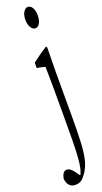

<svg xmlns="http://www.w3.org/2000/svg" viewBox="-218 -887 646 1213"><g transform="rotate(-20 105.5 -280.0)"><path d="M188 -735.8Q176.8 -716.3 159.2 -716.3Q141.6 -716.3 129.2 -736.3Q116.7 -756.3 116.7 -788.1Q116.7 -819.8 129.2 -839.8Q141.6 -859.9 159.2 -859.9Q176.8 -859.9 188.5 -840.3Q200.2 -820.8 200.2 -788.6Q200.2 -756.3 188 -735.8ZM86.4 225.1Q96.7 243.7 106.9 252Q108.9 253.4 110.8 245.6Q117.2 233.9 122.6 210.9Q133.8 162.6 135.7 36.1Q136.7 -28.8 136.7 -120.1Q136.7 -213.4 136.7 -308.6Q136.7 -389.6 134.8 -465.8Q107.4 -474.6 80.1 -477.5Q80.1 -499.5 80.1 -513.7Q130.4 -553.2 180.2 -584.5Q183.6 -585.4 187 -576.2Q186 -498 184.6 -412.6Q184.6 -265.1 184.6 -117.7Q184.6 -18.6 181.6 49.3Q178.7 116.2 169.7 160.4Q160.6 204.6 141.6 236.8Q123.5 267.1 105.5 283.4Q87.4 299.8 58.6 299.8Q38.6 299.8 25.9 290Q13.2 280.3 7.1 265.1Q1 250 1 236.3Q10.3 190.4 37.6 190.4Q50.3 190.4 61.8 199Q73.2 207.5 86.4 225.1Z"/></g></svg>

Font: Scarab Serif
Style: Condensed-Light
Weight: 300
Designer: John Roberts
Foundry: Scarab
Version: 1.0